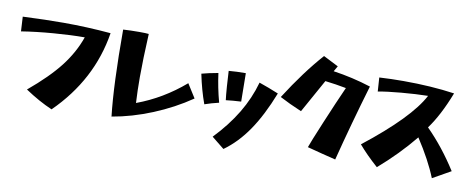

<svg xmlns="http://www.w3.org/2000/svg" viewBox="-74 -1160 4029 1633"><g transform="rotate(10 1940.5 -343.5)"><path d="M173 -88Q343 -230 437.5 -351.5Q532 -473 580 -610Q463 -610 312 -598Q161 -586 37 -566L30 -692Q230 -701 381 -701Q583 -701 790 -683Q724 -269 408 42Q294 -7 173 -88Z M890 -732Q951 -736 1029 -736Q1089 -736 1111 -733Q1100 -510 1100 -359Q1100 -243 1106 -136Q1328 -218 1515 -379L1590 -260Q1441 -158 1266.5 -86.5Q1092 -15 921 14Q890 -255 890 -732Z M2111 -489Q2193 -461 2280 -425Q2203 -228 2112 -95Q2021 38 1906 120L1798 33Q1917 -91 1994.5 -220Q2072 -349 2111 -489ZM1610 -478Q1668 -494 1752 -509Q1768 -387 1802 -261Q1737 -246 1680 -226Q1638 -341 1610 -478ZM1835 -542Q1901 -548 1982 -548L1985 -303Q1909 -299 1854 -292Q1849 -328 1843 -409Q1837 -490 1835 -542Z M2611 -20Q2625 -62 2704 -251Q2783 -440 2842 -571Q2754 -588 2660 -599L2500 -311Q2393 -356 2310 -400Q2463 -640 2612 -807L2742 -741L2715 -694Q2881 -670 3041 -619Q2941 -282 2858 43Q2742 15 2611 -20Z M3522 -265Q3388 -101 3218 46Q3118 -43 3051 -122Q3436 -424 3542 -627Q3437 -625 3312 -614Q3187 -603 3114 -589L3106 -709Q3210 -715 3314 -715Q3555 -715 3756 -686Q3679 -487 3588 -363Q3731 -220 3851 -31L3695 57Q3638 -87 3522 -265Z"/></g></svg>

Font: Otomanopee One
Style: Regular
Weight: 400
Designer: Das Ende der Wildnis
Foundry: Gutenberg Labo
Version: Version 3.005